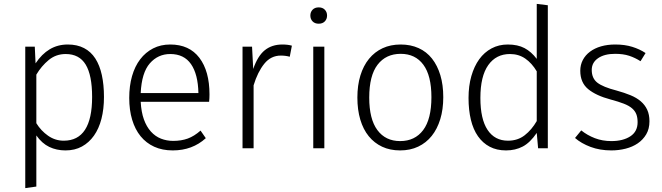

<svg xmlns="http://www.w3.org/2000/svg" viewBox="-20 -763 3407 988"><path d="M163 -437Q195 -485 236 -509.5Q277 -534 329 -534Q377 -534 412.5 -515.5Q448 -497 470.5 -462Q493 -427 504 -377Q515 -327 515 -264Q515 -202 502 -151.5Q489 -101 463.5 -65Q438 -29 401.5 -9Q365 11 317 11Q271 11 233.5 -7Q196 -25 167 -66V197L110 205V-523H159ZM167 -129Q191 -90 227.5 -64.5Q264 -39 308 -39Q454 -39 454 -264Q454 -376 421 -430.5Q388 -485 318 -485Q268 -485 230.5 -454Q193 -423 167 -379Z M704 -239Q707 -186 720.5 -148.5Q734 -111 756.5 -86Q779 -61 808.5 -49.5Q838 -38 871 -38Q913 -38 946 -50Q979 -62 1012 -91L1039 -52Q970 11 869 11Q815 11 773.5 -8Q732 -27 703.5 -62Q675 -97 660 -147Q645 -197 645 -259Q645 -321 659.5 -371.5Q674 -422 701.5 -458Q729 -494 768 -514Q807 -534 856 -534Q954 -534 1006 -465.5Q1058 -397 1058 -277Q1058 -268 1057.5 -257.5Q1057 -247 1056 -239ZM856 -485Q793 -485 751 -437Q709 -389 704 -284H1001Q999 -381 963 -433Q927 -485 856 -485Z M1283 -408Q1306 -475 1342.5 -504.5Q1379 -534 1433 -534Q1461 -534 1482 -528L1471 -471Q1450 -477 1425 -477Q1374 -477 1340 -435Q1306 -393 1285 -324V0H1228V-523H1277Z M1649 -523V0H1592V-523ZM1620 -641Q1600 -641 1588.5 -653Q1577 -665 1577 -683Q1577 -701 1588.5 -713Q1600 -725 1620 -725Q1640 -725 1651.5 -713Q1663 -701 1663 -683Q1663 -665 1651.5 -653Q1640 -641 1620 -641Z M1819 -261Q1819 -324 1834.5 -374.5Q1850 -425 1879 -460.5Q1908 -496 1949 -515Q1990 -534 2042 -534Q2093 -534 2134 -515.5Q2175 -497 2203 -461.5Q2231 -426 2246 -376Q2261 -326 2261 -263Q2261 -200 2245.5 -149.5Q2230 -99 2201.5 -63.5Q2173 -28 2132 -8.5Q2091 11 2039 11Q1987 11 1946.5 -8Q1906 -27 1877.5 -62Q1849 -97 1834 -147.5Q1819 -198 1819 -261ZM2042 -486Q1966 -486 1923 -430Q1880 -374 1880 -261Q1880 -150 1922 -93.5Q1964 -37 2039 -37Q2115 -37 2157.5 -93.5Q2200 -150 2200 -263Q2200 -374 2158.5 -430Q2117 -486 2042 -486Z M2742 -743 2799 -736V0H2749L2742 -79Q2708 -29 2670 -9Q2632 11 2584 11Q2536 11 2500 -8Q2464 -27 2439.5 -62Q2415 -97 2403 -147Q2391 -197 2391 -259Q2391 -321 2405.5 -371.5Q2420 -422 2446 -458Q2472 -494 2509.5 -514Q2547 -534 2593 -534Q2644 -534 2679 -515.5Q2714 -497 2742 -460ZM2742 -396Q2717 -438 2683 -461.5Q2649 -485 2604 -485Q2533 -485 2492.5 -428Q2452 -371 2452 -259Q2452 -150 2489 -94.5Q2526 -39 2594 -39Q2644 -39 2680 -67Q2716 -95 2742 -140Z M3276 -448Q3248 -466 3217.5 -476Q3187 -486 3145 -486Q3090 -486 3057.5 -463.5Q3025 -441 3025 -403Q3025 -360 3054 -337.5Q3083 -315 3153 -297Q3193 -286 3224.5 -273Q3256 -260 3277.5 -241.5Q3299 -223 3310.5 -198Q3322 -173 3322 -139Q3322 -100 3305.5 -72Q3289 -44 3262 -25.5Q3235 -7 3199.5 2Q3164 11 3126 11Q3067 11 3019 -7Q2971 -25 2939 -53L2971 -92Q3002 -67 3041 -52Q3080 -37 3126 -37Q3186 -37 3223.5 -61.5Q3261 -86 3261 -134Q3261 -158 3254.5 -175Q3248 -192 3232.5 -205.5Q3217 -219 3190 -229.5Q3163 -240 3122 -251Q3047 -271 3006.5 -304.5Q2966 -338 2966 -399Q2966 -429 2979 -454Q2992 -479 3016 -497Q3040 -515 3073 -524.5Q3106 -534 3146 -534Q3195 -534 3233.5 -522Q3272 -510 3302 -490Z"/></svg>

Font: Jldddboxgfspflltxgxzjzlszac
Style: Regular
Weight: 300
Designer: Carrois Corporate & Edenspiekermann
Foundry: Carrois Corporate GbR & Edenspiekermann AG
Version: Version 2.001